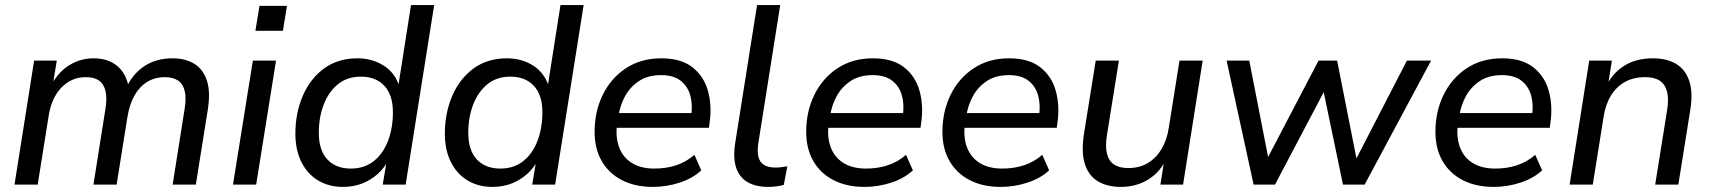

<svg xmlns="http://www.w3.org/2000/svg" viewBox="-20 -725 6721 754"><path d="M37 0 114 -487H203L185 -377L175 -378Q202 -436 247.5 -466Q293 -496 348 -496Q405 -496 441.5 -465Q478 -434 487 -374L475 -378Q500 -434 546.5 -465Q593 -496 657 -496Q708 -496 743 -474.5Q778 -453 792.5 -408.5Q807 -364 796 -294L749 0H658L705 -297Q712 -339 705.5 -367Q699 -395 679.5 -408.5Q660 -422 627 -422Q588 -422 557.5 -403Q527 -384 507.5 -349Q488 -314 480 -263L438 0H347L394 -297Q401 -339 394.5 -367Q388 -395 369 -408.5Q350 -422 317 -422Q287 -422 263 -411Q239 -400 220 -380Q201 -360 188 -330.5Q175 -301 170 -263L128 0Z M983 -604 999 -702H1107L1091 -604ZM895 0 973 -487H1064L986 0Z M1327 9Q1271 9 1229 -16.5Q1187 -42 1163.5 -89Q1140 -136 1140 -200Q1140 -281 1169 -348.5Q1198 -416 1252.5 -456Q1307 -496 1384 -496Q1442 -496 1487.5 -467Q1533 -438 1550 -380H1543L1594 -705H1685L1573 0H1483L1500 -101H1508Q1491 -67 1464 -42.5Q1437 -18 1402.5 -4.5Q1368 9 1327 9ZM1358 -63Q1411 -63 1448 -92.5Q1485 -122 1504 -172.5Q1523 -223 1523 -284Q1523 -352 1489.5 -388Q1456 -424 1397 -424Q1344 -424 1307.5 -394.5Q1271 -365 1251.5 -315Q1232 -265 1232 -203Q1232 -135 1265.5 -99Q1299 -63 1358 -63Z M1914 9Q1858 9 1816 -16.5Q1774 -42 1750.5 -89Q1727 -136 1727 -200Q1727 -281 1756 -348.5Q1785 -416 1839.5 -456Q1894 -496 1971 -496Q2029 -496 2074.5 -467Q2120 -438 2137 -380H2130L2181 -705H2272L2160 0H2070L2087 -101H2095Q2078 -67 2051 -42.5Q2024 -18 1989.5 -4.5Q1955 9 1914 9ZM1945 -63Q1998 -63 2035 -92.5Q2072 -122 2091 -172.5Q2110 -223 2110 -284Q2110 -352 2076.5 -388Q2043 -424 1984 -424Q1931 -424 1894.5 -394.5Q1858 -365 1838.5 -315Q1819 -265 1819 -203Q1819 -135 1852.5 -99Q1886 -63 1945 -63Z M2544 9Q2474 9 2422.5 -17.5Q2371 -44 2343 -92.5Q2315 -141 2315 -207Q2315 -287 2347 -352.5Q2379 -418 2438 -457Q2497 -496 2577 -496Q2654 -496 2699 -461Q2744 -426 2760 -368.5Q2776 -311 2767 -246L2764 -223H2386L2394 -281H2712L2694 -267Q2701 -313 2691 -349.5Q2681 -386 2653 -408Q2625 -430 2576 -430Q2524 -430 2489 -406.5Q2454 -383 2434.5 -347Q2415 -311 2409 -270L2404 -245Q2396 -190 2410.5 -149Q2425 -108 2460.5 -85.5Q2496 -63 2550 -63Q2596 -63 2635.5 -76Q2675 -89 2707 -117L2734 -56Q2701 -25 2649.5 -8Q2598 9 2544 9Z M2997 9Q2921 9 2887.5 -34.5Q2854 -78 2867 -162L2953 -705H3044L2958 -163Q2953 -130 2958.5 -108.5Q2964 -87 2981 -77Q2998 -67 3025 -67Q3037 -67 3048.5 -68.5Q3060 -70 3072 -72L3058 1Q3044 5 3028 7Q3012 9 2997 9Z M3375 9Q3305 9 3253.5 -17.5Q3202 -44 3174 -92.5Q3146 -141 3146 -207Q3146 -287 3178 -352.5Q3210 -418 3269 -457Q3328 -496 3408 -496Q3485 -496 3530 -461Q3575 -426 3591 -368.5Q3607 -311 3598 -246L3595 -223H3217L3225 -281H3543L3525 -267Q3532 -313 3522 -349.5Q3512 -386 3484 -408Q3456 -430 3407 -430Q3355 -430 3320 -406.5Q3285 -383 3265.5 -347Q3246 -311 3240 -270L3235 -245Q3227 -190 3241.5 -149Q3256 -108 3291.5 -85.5Q3327 -63 3381 -63Q3427 -63 3466.5 -76Q3506 -89 3538 -117L3565 -56Q3532 -25 3480.5 -8Q3429 9 3375 9Z M3910 9Q3840 9 3788.5 -17.5Q3737 -44 3709 -92.5Q3681 -141 3681 -207Q3681 -287 3713 -352.5Q3745 -418 3804 -457Q3863 -496 3943 -496Q4020 -496 4065 -461Q4110 -426 4126 -368.5Q4142 -311 4133 -246L4130 -223H3752L3760 -281H4078L4060 -267Q4067 -313 4057 -349.5Q4047 -386 4019 -408Q3991 -430 3942 -430Q3890 -430 3855 -406.5Q3820 -383 3800.5 -347Q3781 -311 3775 -270L3770 -245Q3762 -190 3776.5 -149Q3791 -108 3826.5 -85.5Q3862 -63 3916 -63Q3962 -63 4001.5 -76Q4041 -89 4073 -117L4100 -56Q4067 -25 4015.5 -8Q3964 9 3910 9Z M4381 9Q4329 9 4292.5 -12.5Q4256 -34 4241 -79Q4226 -124 4236 -194L4283 -487H4374L4327 -194Q4320 -151 4327 -122Q4334 -93 4355 -79Q4376 -65 4411 -65Q4455 -65 4488 -85Q4521 -105 4542 -140.5Q4563 -176 4570 -224L4612 -487H4703L4626 0H4537L4554 -108H4564Q4539 -52 4491.5 -21.5Q4444 9 4381 9Z M4903 0 4797 -487H4886L4967 -72H4941L5158 -487H5231L5313 -72H5291L5505 -487H5600L5339 0H5254L5165 -427H5212L4987 0Z M5846 9Q5776 9 5724.5 -17.5Q5673 -44 5645 -92.5Q5617 -141 5617 -207Q5617 -287 5649 -352.5Q5681 -418 5740 -457Q5799 -496 5879 -496Q5956 -496 6001 -461Q6046 -426 6062 -368.5Q6078 -311 6069 -246L6066 -223H5688L5696 -281H6014L5996 -267Q6003 -313 5993 -349.5Q5983 -386 5955 -408Q5927 -430 5878 -430Q5826 -430 5791 -406.5Q5756 -383 5736.5 -347Q5717 -311 5711 -270L5706 -245Q5698 -190 5712.5 -149Q5727 -108 5762.5 -85.5Q5798 -63 5852 -63Q5898 -63 5937.5 -76Q5977 -89 6009 -117L6036 -56Q6003 -25 5951.5 -8Q5900 9 5846 9Z M6144 0 6221 -487H6310L6293 -379H6284Q6309 -435 6356.5 -465.5Q6404 -496 6471 -496Q6525 -496 6561.5 -474.5Q6598 -453 6613.5 -408Q6629 -363 6618 -294L6571 0H6480L6527 -293Q6534 -337 6526.5 -365.5Q6519 -394 6498 -408Q6477 -422 6441 -422Q6394 -422 6360 -402.5Q6326 -383 6305 -347.5Q6284 -312 6277 -263L6235 0Z"/></svg>

Font: Nunito Sans 12pt Medium
Style: Italic
Weight: 500
Italic angle: -9°
Designer: Vernon Adams
Foundry: Vernon Adams
Version: Version 3.101;gftools[0.9.27]